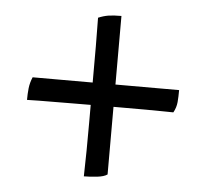

<svg xmlns="http://www.w3.org/2000/svg" viewBox="-42 -549 635 591"><g transform="rotate(5 275.0 -253.0)"><path d="M237.8 -2Q238.8 -40 239.3 -81.1Q239.7 -122.1 239.7 -167Q239.7 -211.9 239.7 -258.8Q239.7 -299.8 239.7 -333.5Q239.7 -367.2 239.7 -404.1Q239.7 -440.9 238.8 -492.2Q254.9 -499 270.5 -501.5Q286.1 -503.9 310.1 -503.9V-14.2Q299.8 -6.8 277.8 -4.4Q255.9 -2 237.8 -2ZM43 -221.2Q43 -240.2 44.9 -257.6Q46.9 -274.9 54.2 -292H506.8Q506.8 -272 505.4 -254.9Q503.9 -237.8 495.1 -222.2Q445.8 -223.1 410.4 -223.1Q375 -223.1 343 -223.1Q311 -223.1 271 -223.1Q228 -223.1 189.9 -222.7Q151.9 -222.2 116 -222.2Q80.1 -222.2 43 -221.2Z"/></g></svg>

Font: Abu Sayed
Style: Regular
Weight: 400
Designer: Jayed Ahsan Saad
Foundry: Codepotro
Version: Codepotro Abu Sayed;Version 0.800